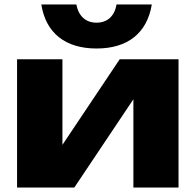

<svg xmlns="http://www.w3.org/2000/svg" viewBox="-20 -835 872 855"><path d="M311 0 574 -393V0H775V-571H513L258 -190V-571H56V0ZM410 -619C549 -619 635 -688 656 -815H499C490 -763 458 -734 410 -734C362 -734 330 -763 320 -815H164C184 -688 271 -619 410 -619Z"/></svg>

Font: Bounded
Style: Bold
Weight: 700
Designer: Vlad Churkin
Version: Version 3.0